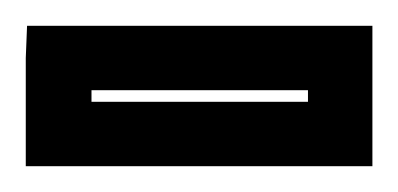

<svg xmlns="http://www.w3.org/2000/svg" viewBox="-42 -694 309 149"><path d="M247 -590V-649V-674H222H4H-21L-22 -649V-590V-565H4H222H247V-590ZM197 -615H29V-624H197V-615Z"/></svg>

Font: Gamestation DisplayOutline
Style: Regular
Weight: 400
Designer: Jonas Hecksher
Foundry: Jonas Hecksher, Playtypeª, e-types AS
Version: Version 1.003